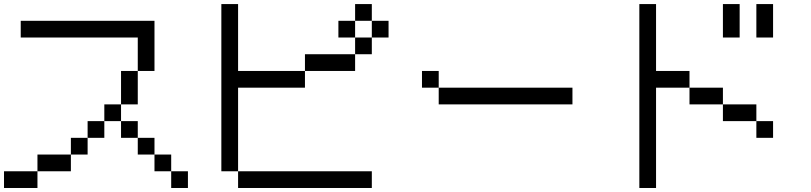

<svg xmlns="http://www.w3.org/2000/svg" viewBox="-20 -937 4040 957"><path d="M0 0V-83.3H166.7V0ZM750 -166.7H666.7V-250H750ZM750 -83.3V-166.7H833.3V-83.3ZM750 -583.3H666.7V-750H83.3V-833.3H750ZM166.7 -83.3V-166.7H333.3V-83.3ZM916.7 -83.3V0H833.3V-83.3ZM333.3 -166.7V-250H416.7V-166.7ZM500 -333.3V-416.7H583.3V-333.3ZM500 -250H416.7V-333.3H500ZM666.7 -416.7H583.3V-583.3H666.7ZM666.7 -333.3V-250H583.3V-333.3Z M1750 -916.7H1833.3V-833.3H1750ZM1750 -583.3H1500V-666.7H1750ZM1750 -833.3V-750H1666.7V-833.3ZM1750 -750H1833.3V-666.7H1750ZM1166.7 -83.3H1083.3V-916.7H1166.7V-583.3H1500V-500H1166.7ZM1166.7 0V-83.3H1833.3V0ZM1916.7 -833.3V-750H1833.3V-833.3Z M2083.3 -500V-583.3H2166.7V-500ZM2166.7 -416.7V-500H2833.3V-416.7Z M3750 -916.7H3833.3V-750H3750ZM3750 -416.7V-333.3H3583.3V-416.7ZM3750 -333.3H3833.3V-250H3750ZM3166.7 0V-916.7H3250V-583.3H3416.7V-500H3250V0ZM3666.7 -750H3583.3V-916.7H3666.7ZM3416.7 -416.7V-500H3583.3V-416.7Z"/></svg>

Font: GalmuriMono11 Regular
Style: Regular
Weight: 400
Designer: Lee Minseo (quiple)
Version: Version 2.399;hotconv 1.1.1;makeotfexe 2.6.0 DEVELOPMENT